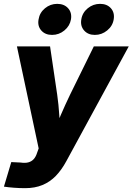

<svg xmlns="http://www.w3.org/2000/svg" viewBox="-38 -770 687 996"><path d="M-17.6 198.2 20.5 70.8 69.3 73.2Q92.3 76.7 108.9 72.3Q125.5 67.9 136.7 55.7Q147.9 43.5 154.3 22.9L162.6 0L49.8 -529.3H221.7L258.8 -278.3Q266.1 -227.1 269.3 -175.3Q272.5 -123.5 276.9 -67.9H233.9Q255.9 -123.5 278.3 -175.5Q300.8 -227.5 325.2 -278.3L448.7 -529.3H629.9L306.2 65.9Q281.7 111.3 251.5 142.6Q221.2 173.8 182.1 189.9Q143.1 206.1 92.3 206.1Q63 206.1 34.4 203.9Q5.9 201.7 -17.6 198.2ZM454.1 -588.9Q418.5 -588.9 398.2 -612.1Q377.9 -635.3 383.8 -669.4Q389.2 -704.1 417.2 -727.1Q445.3 -750 481 -750Q517.1 -750 537.4 -727.1Q557.6 -704.1 551.8 -669.4Q546.4 -635.3 518.1 -612.1Q489.7 -588.9 454.1 -588.9ZM231.9 -588.9Q196.3 -588.9 176 -612.1Q155.8 -635.3 162.1 -669.4Q167.5 -704.1 195.3 -727.1Q223.1 -750 258.8 -750Q294.9 -750 315.4 -727.1Q335.9 -704.1 330.1 -669.4Q324.2 -635.3 296.1 -612.1Q268.1 -588.9 231.9 -588.9Z"/></svg>

Font: Inter 24pt ExtraBold
Style: Italic
Weight: 800
Italic angle: -9.3988°
Designer: Rasmus Andersson
Foundry: rsms
Version: Version 4.001;git-66647c0bb